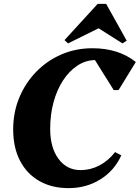

<svg xmlns="http://www.w3.org/2000/svg" viewBox="-20 -955 721 991"><path d="M334 16Q247 16 182.5 -21Q118 -58 83 -126Q48 -194 48 -287Q48 -375 79.5 -451Q111 -527 167 -584.5Q223 -642 297 -674Q371 -706 457 -706Q592 -706 681 -635L592 -490H567L470 -645Q421 -644 379 -616Q337 -588 305.5 -540Q274 -492 256.5 -428Q239 -364 239 -290Q239 -193 282 -135Q325 -77 396 -77Q447 -77 493 -101Q539 -125 574 -170L606 -153Q571 -75 498.5 -29.5Q426 16 334 16ZM331 -731 313 -748 484 -935H528L634 -745L612 -731L489 -809Z"/></svg>

Font: Platypi
Style: Bold Italic
Weight: 700
Italic angle: -13°
Designer: David Sargent
Foundry: Bolt Cutter Type
Version: Version 1.200; ttfautohint (v1.8.4.7-5d5b)